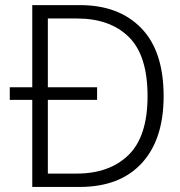

<svg xmlns="http://www.w3.org/2000/svg" viewBox="-20 -738 712 758"><path d="M107.4 0V-717.8H295.9Q449.2 -717.8 537.6 -627Q626 -536.1 626 -358.4Q626 -187.5 539.6 -93.8Q453.1 0 294.9 0ZM168.9 -52.7H282.2Q412.1 -52.7 487.3 -126Q562.5 -199.2 562.5 -358.4Q562.5 -519.5 488.3 -592.3Q414.1 -665 284.2 -665H168.9ZM18.6 -343.8V-393.6H363.3V-343.8Z"/></svg>

Font: Gothic A1 Light
Style: Regular
Weight: 300
Version: Version 2.50